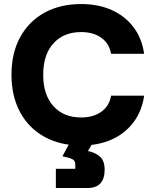

<svg xmlns="http://www.w3.org/2000/svg" viewBox="-20 -705 740 948"><path d="M380.8 13.3Q276.7 13.3 199.2 -29.6Q121.7 -72.5 79.2 -151.2Q36.7 -230 36.7 -335.8Q36.7 -442.5 79.2 -520.8Q121.7 -599.2 199.2 -642.1Q276.7 -685 380.8 -685Q465.8 -685 531.7 -655.4Q597.5 -625.8 639.2 -570.8Q680.8 -515.8 691.7 -439.2H528.3Q520 -490 480.4 -518.3Q440.8 -546.7 380.8 -546.7Q294.2 -546.7 243.8 -490.8Q193.3 -435 193.3 -335.8Q193.3 -236.7 243.8 -180.8Q294.2 -125 380.8 -125Q440.8 -125 480.4 -153.3Q520 -181.7 528.3 -232.5H691.7Q680.8 -156.7 639.2 -101.3Q597.5 -45.8 531.7 -16.2Q465.8 13.3 380.8 13.3ZM255.8 223.3V128.3H351.7V105.8Q351.7 88.3 337.1 80.8Q322.5 73.3 288.3 66.7L337.5 -25H452.5L414.2 40.8Q449.2 47.5 472.9 67.9Q496.7 88.3 496.7 133.3Q496.7 175.8 476.3 199.6Q455.8 223.3 411.7 223.3Z"/></svg>

Font: Funnel Display ExtraBold
Style: Regular
Weight: 800
Designer: NORD ID, Kristian Moeller
Foundry: Dicotype
Version: Version 1.000